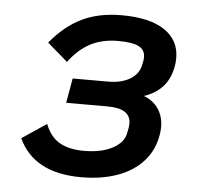

<svg xmlns="http://www.w3.org/2000/svg" viewBox="-45 -601 690 659"><g transform="rotate(5 300.0 -271.0)"><path d="M41.5 -103.5 126 -160Q142.5 -116.5 175.2 -97.8Q208 -79 259 -79Q320 -79 358.5 -99.8Q397 -120.5 402.5 -154.5L405.5 -169.5Q407 -178 407 -185.5Q407 -212 387.2 -225Q367.5 -238 325.5 -238H184.5L199.5 -323H322.5Q368 -323 398 -341.5Q428 -360 433.5 -392.5L436 -404.5Q437 -409 437 -417.5Q437 -442.5 415 -453.8Q393 -465 344 -465Q289 -465 248.2 -443.5Q207.5 -422 175 -378L105 -438.5Q154 -498 212 -526Q270 -554 348.5 -554Q445 -554 496.2 -519.8Q547.5 -485.5 547.5 -424Q547.5 -408 545 -395.5Q537.5 -352.5 512.8 -325Q488 -297.5 448 -284.5Q480 -273 498.2 -246.5Q516.5 -220 516.5 -183Q516.5 -169.5 513.5 -153.5Q504.5 -102.5 471 -65Q437.5 -27.5 383 -7.8Q328.5 12 258 12Q94.5 12 41.5 -103.5Z"/></g></svg>

Font: JuliaMono BoldItalic
Style: Regular
Weight: 700
Italic angle: -9°
Monospace: yes
Designer: cormullion
Foundry: corm
Version: Version 0.049; ttfautohint (v1.8.4)